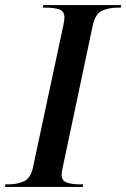

<svg xmlns="http://www.w3.org/2000/svg" viewBox="-41 -734 496 754"><path d="M-21 0 -20 -10H-7Q26 -10 53 -22Q80 -34 89 -79L208 -636Q212 -654 212 -666Q212 -690 192 -697Q172 -704 140 -704H127L129 -714H435L433 -704H420Q387 -704 360 -692Q333 -680 323 -633L206 -80Q204 -72 202.5 -63Q201 -54 201 -48Q201 -24 221.5 -17Q242 -10 273 -10H286L284 0Z"/></svg>

Font: Noto Serif Display Medium
Style: Italic
Weight: 500
Italic angle: -12°
Designer: Monotype Design Team
Foundry: Monotype Imaging Inc.
Version: Version 2.009